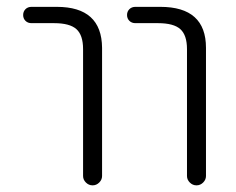

<svg xmlns="http://www.w3.org/2000/svg" viewBox="-20 -565 692 563"><path d="M72.3 -497.1Q61.5 -497.1 54.7 -503.9Q47.9 -510.7 47.9 -521Q47.9 -531.2 54.7 -538.1Q61.5 -544.9 72.3 -544.9H146.5Q278.3 -544.9 279.3 -424.8V-48.8Q279.3 -38.1 271 -29.8Q262.7 -21.5 251.5 -21.5Q240.2 -21.5 231.9 -29.8Q223.6 -38.1 223.6 -48.8V-420.9Q223.6 -461.9 204.1 -479.5Q184.6 -497.1 138.7 -497.1ZM377 -497.1Q366.2 -497.1 359.4 -503.9Q352.5 -510.7 352.5 -521Q352.5 -531.2 359.4 -538.1Q366.2 -544.9 377 -544.9H450.2Q584 -544.9 584 -424.8V-48.8Q584 -38.1 575.7 -29.8Q567.4 -21.5 556.2 -21.5Q544.9 -21.5 536.6 -29.8Q528.3 -38.1 528.3 -48.8V-420.9Q528.3 -461.9 508.8 -479.5Q489.3 -497.1 443.4 -497.1Z"/></svg>

Font: Gen Jyuu Gothic Light
Style: Regular
Weight: 200
Designer: [Source Han Sans]
Ryoko NISHIZUKA  (kana & ideographs); Paul D. Hunt (Latin, Greek & Cyrillic); Wenlong ZHANG  (bopomofo
Version: Version 1.002.20150607